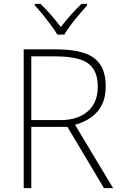

<svg xmlns="http://www.w3.org/2000/svg" viewBox="-20 -968 626 988"><path d="M102 0V-714H269Q353 -714 409.5 -696.5Q466 -679 495 -637Q524 -595 524 -522Q524 -468 504.5 -429Q485 -390 449.5 -364.5Q414 -339 366 -326L562 0H515L327 -315H141V0ZM141 -350H292Q379 -350 431 -394.5Q483 -439 483 -521Q483 -581 459 -615.5Q435 -650 386.5 -664Q338 -678 264 -678H141ZM275 -790Q263 -811 242.5 -838.5Q222 -866 200 -893Q178 -920 159 -940V-948H188Q216 -922 243.5 -890Q271 -858 293 -829Q315 -858 343.5 -890Q372 -922 399 -948H428V-940Q410 -920 387 -893Q364 -866 343.5 -838.5Q323 -811 311 -790Z"/></svg>

Font: Noto Sans Symbols ExtraLight
Style: Regular
Weight: 250
Version: Version 2.002